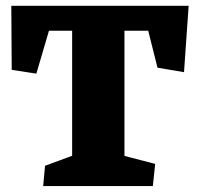

<svg xmlns="http://www.w3.org/2000/svg" viewBox="-20 -627 673 647"><path d="M19.5 -391.6 102.5 -378.9 145 -523.4H223.1V-102.1L131.8 -68.4L125.5 0H495.1L502.9 -74.7L399.4 -101.6V-523.4H479.5L510.7 -398.9L600.1 -383.8L615.7 -607.4H18.1Z"/></svg>

Font: Neuton ExtraBold
Style: Regular
Weight: 800
Designer: Brian M Zick
Foundry: Brian M Zick
Version: Version 1.560